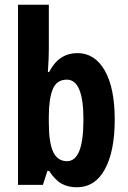

<svg xmlns="http://www.w3.org/2000/svg" viewBox="-20 -780 540 810"><path d="M186 -570Q186 -554 185 -531Q184 -508 182 -476H187Q209 -518 239 -537Q269 -556 306 -556Q380 -556 422 -482.5Q464 -409 464 -275Q464 -142 422.5 -66Q381 10 304 10Q267 10 240 -5Q213 -20 187 -59H180L161 0H56V-760H186ZM262 -444Q219 -444 202.5 -403.5Q186 -363 186 -289V-262Q186 -178 204.5 -139Q223 -100 263 -100Q297 -100 314.5 -143Q332 -186 332 -276Q332 -444 262 -444Z"/></svg>

Font: Noto Sans Armenian ExtraCondensed
Style: Bold
Weight: 700
Width: 2
Designer: Monotype Design Team
Foundry: Monotype Imaging Inc.
Version: Version 2.008; ttfautohint (v1.8.4.7-5d5b)